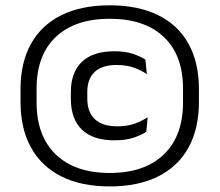

<svg xmlns="http://www.w3.org/2000/svg" viewBox="-20 -672 808 706"><path d="M383.5 13.5Q279 13.5 205.8 -23.2Q132.5 -60 94 -129.5Q55.5 -199 55.5 -298V-344Q55.5 -442 94 -511Q132.5 -580 205.8 -616.2Q279 -652.5 383.5 -652.5Q488 -652.5 561.5 -616.2Q635 -580 673.2 -511Q711.5 -442 711.5 -344V-298Q711.5 -199 673.2 -129.5Q635 -60 561.5 -23.2Q488 13.5 383.5 13.5ZM401 -156Q321.5 -156 281 -195.5Q240.5 -235 240.5 -308.5V-333Q240.5 -405.5 281 -444.5Q321.5 -483.5 401 -483.5Q441 -483.5 469.5 -473.8Q498 -464 514.5 -453L520 -399.5Q500 -413 473 -423Q446 -433 408.5 -433Q355 -433 328 -407.5Q301 -382 301 -333.5V-308.5Q301 -260 328.8 -233.8Q356.5 -207.5 411 -207.5Q449 -207.5 475.8 -217.5Q502.5 -227.5 523 -241L518 -187.5Q500.5 -175.5 471.5 -165.8Q442.5 -156 401 -156ZM383.5 -36Q511.5 -36 582.2 -104Q653 -172 653 -296V-345.5Q653 -469.5 582.2 -536.2Q511.5 -603 383.5 -603Q256 -603 185.2 -536.2Q114.5 -469.5 114.5 -345.5V-296Q114.5 -172 185.2 -104Q256 -36 383.5 -36Z"/></svg>

Font: Anek Gujarati SemiExpanded
Style: Regular
Weight: 400
Width: 6
Designer: Mrunmayee Ghaisas (Gujarati), Yesha Goshar (Latin)
Foundry: Ek Type
Version: Version 1.003